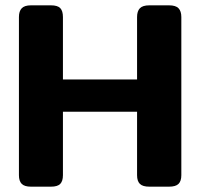

<svg xmlns="http://www.w3.org/2000/svg" viewBox="-20 -700 751 720"><path d="M51 -43V-636Q51 -658 61.5 -669Q72 -680 96 -680H171Q196 -680 206 -669.5Q216 -659 216 -636V-402H494V-636Q494 -658 504.5 -669Q515 -680 540 -680H614Q639 -680 649.5 -669Q660 -658 660 -636V-43Q660 -21 649.5 -10.5Q639 0 614 0H540Q515 0 504.5 -10.5Q494 -21 494 -43V-281H216V-43Q216 -21 206 -10.5Q196 0 171 0H96Q72 0 61.5 -10.5Q51 -21 51 -43Z"/></svg>

Font: Mitr Medium
Style: Regular
Weight: 500
Designer: Thanarat Vachiruckul
Foundry: Cadson Demak
Version: Version 1.002